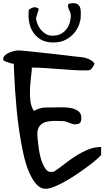

<svg xmlns="http://www.w3.org/2000/svg" viewBox="-22 -1171 690 1193"><path d="M63.5 -774.4Q58.6 -774.4 49.3 -776.9Q40 -779.3 30.3 -782.7Q20.5 -786.1 11.7 -789.6Q2.9 -793 0 -794.9Q-1 -796.9 -1 -798.8Q-2 -800.8 -2 -803.7Q-2 -817.4 8.8 -827.1Q19.5 -836.9 33.7 -843.3Q47.9 -849.6 61.5 -853Q75.2 -856.4 83 -857.4H94.7H104.5Q127.9 -855.5 164.1 -851.6Q200.2 -847.7 240.7 -843.3Q281.2 -838.9 322.8 -834.5Q364.3 -830.1 397.9 -825.7Q431.6 -821.3 454.6 -818.8Q477.5 -816.4 481.4 -816.4Q489.3 -815.4 501.5 -813Q513.7 -810.5 526.4 -805.2Q539.1 -799.8 549.8 -792.5Q560.5 -785.2 565.4 -774.4Q557.6 -758.8 551.8 -750.5Q545.9 -742.2 539.1 -737.8Q532.2 -733.4 524.9 -733.4Q517.6 -733.4 506.8 -733.4Q465.8 -733.4 424.3 -736.3Q382.8 -739.3 341.8 -742.2Q300.8 -745.1 259.3 -748Q217.8 -751 175.8 -751Q175.8 -733.4 171.4 -698.2Q167 -663.1 164.6 -624Q162.1 -585 166.5 -546.4Q170.9 -507.8 188.5 -481.4Q222.7 -502 259.8 -502.9Q296.9 -503.9 335 -503.9Q351.6 -503.9 377 -503.9Q402.3 -503.9 426.3 -498Q450.2 -492.2 466.8 -478.5Q483.4 -464.8 483.4 -437.5Q483.4 -418 475.6 -408.2Q467.8 -398.4 439.5 -398.4Q436.5 -398.4 427.2 -401.4Q418 -404.3 407.7 -408.2Q397.5 -412.1 388.7 -415Q379.9 -418 377 -418Q376 -418 369.6 -418.5Q363.3 -418.9 354.5 -418.9Q345.7 -418.9 337.4 -419.4Q329.1 -419.9 324.2 -419.9Q301.8 -419.9 280.8 -417Q259.8 -414.1 244.1 -405.3Q228.5 -396.5 219.2 -379.9Q210 -363.3 210 -336.9Q210 -328.1 211.9 -306.6Q213.9 -285.2 217.3 -259.3Q220.7 -233.4 226.6 -206.1Q232.4 -178.7 242.2 -155.8Q252 -132.8 264.2 -117.7Q276.4 -102.5 293.9 -102.5Q295.9 -102.5 303.7 -103.5Q311.5 -104.5 313.5 -104.5Q346.7 -127 380.4 -153.3Q414.1 -179.7 450.2 -202.6Q486.3 -225.6 525.4 -241.7Q564.5 -257.8 606.4 -257.8V-210Q606.4 -206.1 587.4 -188.5Q568.4 -170.9 537.6 -147.5Q506.8 -124 468.8 -97.7Q430.7 -71.3 392.6 -49.3Q354.5 -27.3 319.8 -12.7Q285.2 2 261.7 2Q228.5 2 202.6 -27.8Q176.8 -57.6 156.2 -106.9Q135.7 -156.2 122.1 -220.7Q108.4 -285.2 98.1 -353.5Q87.9 -421.9 81.5 -489.7Q75.2 -557.6 71.3 -615.2Q67.4 -672.9 65.9 -715.3Q64.5 -757.8 63.5 -774.4ZM155.3 -1067.4V-1075.2Q155.3 -1081.1 155.8 -1087.9Q156.2 -1094.7 156.2 -1100.6V-1108.4Q167 -1119.1 183.1 -1124.5Q199.2 -1129.9 217.8 -1117.2V-1108.4Q216.8 -1107.4 214.4 -1100.1Q211.9 -1092.8 209.5 -1084Q207 -1075.2 204.6 -1068.4Q202.1 -1061.5 202.1 -1059.6Q202.1 -1047.9 208 -1029.3Q213.9 -1010.7 226.6 -993.2Q239.3 -975.6 258.3 -962.4Q277.3 -949.2 303.7 -949.2Q337.9 -949.2 360.4 -962.9Q382.8 -976.6 395.5 -996.1Q408.2 -1015.6 413.1 -1036.6Q418 -1057.6 418 -1071.3Q418 -1089.8 409.2 -1105.5Q400.4 -1121.1 400.4 -1138.7Q400.4 -1145.5 410.2 -1148.4Q419.9 -1151.4 430.7 -1151.4Q454.1 -1151.4 464.4 -1141.6Q474.6 -1131.8 477.5 -1118.2Q480.5 -1104.5 480 -1089.8Q479.5 -1075.2 479.5 -1067.4Q479.5 -1047.9 470.2 -1020.5Q460.9 -993.2 440.4 -967.8Q419.9 -942.4 387.7 -924.8Q355.5 -907.2 309.6 -907.2Q260.7 -907.2 231 -925.8Q201.2 -944.3 184.6 -969.7Q168 -995.1 161.6 -1022.5Q155.3 -1049.8 155.3 -1067.4Z"/></svg>

Font: Gloria Hallelujah
Style: Regular
Weight: 400
Designer: Kimberly Geswein
Foundry: Kimberly Geswein
Version: Version 1.004 2010